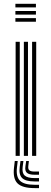

<svg xmlns="http://www.w3.org/2000/svg" viewBox="-20 -820 268 1010"><path d="M61 -781V-800H169V-781ZM61 -705.5V-724.5H169V-705.5ZM61 -743.2V-762.2H169V-743.2ZM148.8 0V-600H170.5V0ZM62.2 0V-600H84V0ZM105.5 0V-600H127.2V0ZM73.2 26.8 69.2 61Q63.5 109.5 85.1 130.8Q106.8 152 162.5 152H185.2V169.5H162.5Q97.2 169.5 72 144.4Q46.8 119.2 53.8 61L57.8 26.8ZM132 26.8 128.8 54.2Q127 69.5 134.5 76Q142 82.5 162.5 82.5H185.2V99.2H162.5Q132.8 99.2 121.4 88.9Q110 78.5 113.8 54.2L117.8 26.8ZM103.2 26.8 99.2 57.8Q95 89.5 109.6 103.1Q124.2 116.8 162.5 116.8H185.2V134.5H162.5Q114.8 134.5 96.5 116.6Q78.2 98.8 83.8 57.8L87.8 26.8Z"/></svg>

Font: Big Shoulders Inline Display Thin
Style: Bold
Weight: 700
Version: Version 2.002